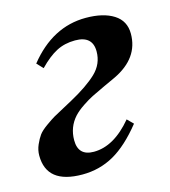

<svg xmlns="http://www.w3.org/2000/svg" viewBox="-88 -526 538 606"><g transform="rotate(-15 181.5 -223.5)"><path d="M77 -342 58 -362Q137 -461 246 -461Q303 -461 337 -439.5Q371 -418 371 -376Q371 -296 285 -255Q276 -251 247 -237.5Q218 -224 204 -217Q190 -210 170.5 -197Q151 -184 139 -171Q111 -140 111 -97Q111 -46 162 -46Q228 -46 288 -118L307 -99Q259 -39 212 -12.5Q165 14 109 14Q-8 14 -8 -79Q-8 -97 -0.5 -114Q7 -131 15 -142Q23 -153 42 -166.5Q61 -180 70.5 -185.5Q80 -191 104.5 -204Q129 -217 134 -220Q191 -251 221.5 -280Q252 -309 252 -350Q252 -401 195 -401Q161 -401 134 -387Q107 -373 77 -342Z"/></g></svg>

Font: STIX
Style: Bold Italic
Weight: 700
Italic angle: -16.33°
Designer: MicroPress Inc., with final additions and corrections provided by Coen Hoffman, Elsevier (retired)
Version: Version 1.1.1